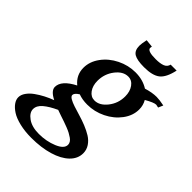

<svg xmlns="http://www.w3.org/2000/svg" viewBox="-344 -818 1224 1224"><g transform="rotate(45 268.5 -206.0)"><path d="M-76.7 150.4Q-76.7 127.4 -60.5 104.5Q-44.4 81.5 -17.8 62.5Q8.8 43.5 38.1 28.3Q67.4 13.2 98.6 1.5Q41.5 -27.3 41.5 -61Q41.5 -120.1 136.2 -168.5Q84 -210.9 84 -276.4Q84 -332 120.6 -382.1Q157.2 -432.1 216.6 -461.4Q275.9 -490.7 340.3 -490.7Q406.2 -490.7 455.6 -459.5Q506.3 -475.1 545.9 -475.1Q570.3 -475.1 614.3 -466.3L600.1 -433.6L579.1 -438Q558.6 -438 505.9 -407.7Q523.9 -377 523.9 -339.8Q523.9 -284.2 487.1 -234.6Q450.2 -185.1 390.9 -156Q331.5 -127 267.1 -127Q222.7 -127 187.5 -140.1Q156.7 -120.6 156.7 -103.5Q156.7 -91.8 174.1 -81.5Q191.4 -71.3 218.8 -62.3Q246.1 -53.2 279.5 -43.5Q313 -33.7 346.4 -20.3Q379.9 -6.8 407.2 10Q434.6 26.9 451.9 52.7Q469.2 78.6 469.2 109.9Q469.2 158.7 430.4 196.3Q391.6 233.9 322.5 254.4Q253.4 274.9 165.5 274.9Q106.9 274.9 59.1 263.4Q11.2 252 -17.6 233.4Q-46.4 214.8 -61.5 193.4Q-76.7 171.9 -76.7 150.4ZM181.6 223.1Q248 223.1 305.2 199.5Q362.3 175.8 362.3 140.6Q362.3 129.4 356.2 119.1Q350.1 108.9 337.2 99.9Q324.2 90.8 310.5 83.5Q296.9 76.2 276.1 68.1Q255.4 60.1 239 54.4Q222.7 48.8 198.5 40.8Q174.3 32.7 160.2 27.3Q106 52.2 74.5 78.9Q43 105.5 43 137.2Q43 169.4 80.8 196.3Q118.7 223.1 181.6 223.1ZM326.2 -439Q279.8 -439 242.9 -390.9Q206.1 -342.8 206.1 -280.8Q206.1 -236.8 227.3 -207.5Q248.5 -178.2 281.2 -178.2Q327.1 -178.2 364.5 -225.8Q401.9 -273.4 401.9 -335.4Q401.9 -379.9 380.6 -409.4Q359.4 -439 326.2 -439ZM370.1 -640.6Q411.6 -640.6 434.8 -650.1Q458 -659.7 463.4 -683.6H517.1Q500.5 -606.9 465.1 -579.3Q429.7 -551.8 355 -551.8Q291.5 -551.8 264.2 -568.1Q236.8 -584.5 236.8 -627.9Q236.8 -646.5 245.1 -685.5L297.4 -680.2Q295.4 -668.5 295.4 -666.5Q295.4 -640.6 370.1 -640.6Z"/></g></svg>

Font: Flanker
Style: Bold Italic
Weight: 700
Italic angle: -12°
Designer: Flanker
Version: Version 2.000